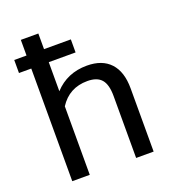

<svg xmlns="http://www.w3.org/2000/svg" viewBox="-137 -864 874 969"><g transform="rotate(-20 299.5 -379.5)"><path d="M19 -605H85V0H179V-368C213.7 -422 263.7 -449 329 -449C363.7 -449 388.8 -439.8 404.5 -421.5C420.2 -403.2 428 -373.7 428 -333V0H522V-340C522 -399.3 507.5 -444.7 478.5 -476C449.5 -507.3 407.7 -523 353 -523C282.3 -523 224.3 -498.3 179 -449V-605H323V-675H179V-759H85V-675H19Z"/></g></svg>

Font: Telex Regular
Style: Regular
Weight: 400
Designer: Andres Torresi
Foundry: Andres Torresi
Version: Version 1.001